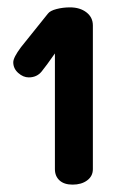

<svg xmlns="http://www.w3.org/2000/svg" viewBox="-20 -871 352 521"><path d="M232 -802V-412Q232 -393 216.5 -381.5Q201 -370 177 -370Q154 -370 141.5 -381.5Q129 -393 129 -412V-726Q106 -693 93 -677Q80 -661 58 -661Q43 -661 29.5 -673Q16 -685 16 -702Q16 -715 37 -743L110 -834Q116 -842 133.5 -846.5Q151 -851 170 -851Q197 -851 214.5 -837.5Q232 -824 232 -802Z"/></svg>

Font: Mali SemiBold
Style: Regular
Weight: 600
Designer: Kitiyaporn Chalermlarp | Katatrad Aksorn Co.,Ltd.
Foundry: Cadson Demak Co.,Ltd.
Version: Version 1.000; ttfautohint (v1.6)